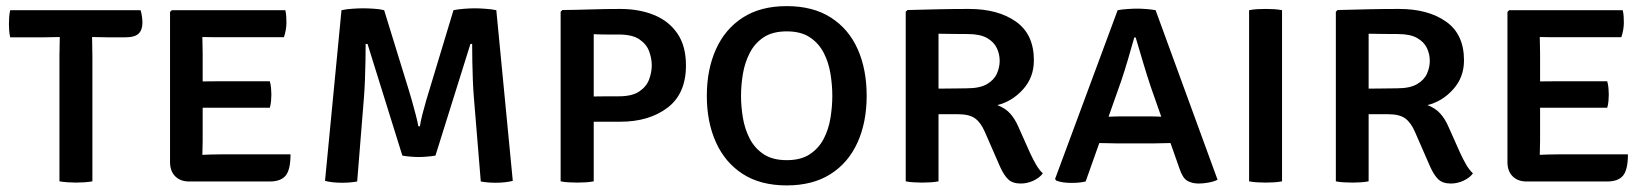

<svg xmlns="http://www.w3.org/2000/svg" viewBox="-20 -578 5252 612"><path d="M169.5 -400Q169.5 -416.5 170 -429.8Q170.5 -443 170.5 -460Q161 -460 144 -459.5Q127 -459 117.5 -459H12.5Q10 -470.5 9.2 -481.5Q8.5 -492.5 8.5 -501.5Q8.5 -510.5 9.2 -522.5Q10 -534.5 12.5 -545.5H428Q431 -536.5 432.5 -525Q434 -513.5 434 -505.5Q434 -483 422 -471Q410 -459 378.5 -459H325.5Q316.5 -459 299.5 -459.5Q282.5 -460 273.5 -460Q273.5 -443 274 -429.8Q274.5 -416.5 274.5 -400V0Q264.5 2 249.5 3Q234.5 4 222.5 4Q210.5 4 195.5 3Q180.5 2 169.5 0Z M906 -86Q906 -37 890.5 -18.2Q875 0.5 839.5 0.5H583Q555 0.5 538.5 -16Q522 -32.5 522 -61.5V-540L527.5 -545.5H889.5Q892 -534.5 892.5 -524Q893 -513.5 893 -504.5Q893 -495.5 891 -483.2Q889 -471 885 -459.5H682.5Q672.5 -459.5 656.8 -459.5Q641 -459.5 625 -460Q625 -448 625.5 -435.8Q626 -423.5 626 -408V-318.5Q642 -318.5 657.5 -318.8Q673 -319 682.5 -319H840Q843 -309 844 -297Q845 -285 845 -277Q845 -268 844 -256.2Q843 -244.5 840 -234.5H682.5Q673 -234.5 657.5 -234.5Q642 -234.5 626 -234.5V-129.5Q626 -116.5 625.5 -105.2Q625 -94 625 -84.5Q638.5 -85 652.2 -85.5Q666 -86 685.5 -86Z M1068.5 -545.5Q1084 -549 1103.8 -550.2Q1123.5 -551.5 1138 -551.5Q1152 -551.5 1171.8 -550.2Q1191.5 -549 1204.5 -545.5L1282.5 -292.5Q1286.5 -280 1292.8 -257.8Q1299 -235.5 1305 -212.8Q1311 -190 1313.5 -175.5H1318.5Q1320.5 -190 1326.2 -212.8Q1332 -235.5 1338.5 -257.8Q1345 -280 1349 -292.5L1425.5 -545.5Q1439.5 -548.5 1459.2 -550Q1479 -551.5 1493 -551.5Q1507 -551.5 1528 -550Q1549 -548.5 1562 -545.5L1614.5 -1.5Q1591 4.5 1560 4.5Q1535 4.5 1512.5 0.5L1490.5 -267Q1488.5 -291 1487.2 -322.2Q1486 -353.5 1485.5 -384.5Q1485 -415.5 1485 -438H1479.5L1368 -82Q1356.5 -80 1341.5 -78.8Q1326.5 -77.5 1314.5 -77.5Q1302.5 -77.5 1287.8 -78.8Q1273 -80 1262.5 -82L1151.5 -438H1145.5Q1145.5 -415.5 1145 -384.5Q1144.5 -353.5 1143.2 -322.2Q1142 -291 1140 -266.5L1118.5 0.5Q1096 4.5 1070 4.5Q1038.5 4.5 1016 -1.5Z M2166.5 -369.5Q2166.5 -279 2107.5 -234.5Q2048.5 -190 1957 -190H1872.5V0Q1860 2.5 1846 3.2Q1832 4 1820 4Q1809 4 1793.8 3.2Q1778.5 2.5 1767 0V-540.5L1772.5 -546Q1817.5 -546.5 1863.8 -548Q1910 -549.5 1957 -549.5Q2017.5 -549.5 2064.8 -530.2Q2112 -511 2139.2 -471.2Q2166.5 -431.5 2166.5 -369.5ZM1872.5 -469V-270.5Q1895 -271 1917.8 -271Q1940.5 -271 1952 -271Q1995.5 -271 2018.2 -286.8Q2041 -302.5 2049.2 -325.2Q2057.5 -348 2057.5 -369.5Q2057.5 -391.5 2049.2 -414.2Q2041 -437 2018.2 -452.5Q1995.5 -468 1952 -468Q1934 -468 1914 -468Q1894 -468 1872.5 -469Z M2233 -272.5Q2233 -356.5 2262.2 -421.2Q2291.5 -486 2348 -522.2Q2404.5 -558.5 2487.5 -558.5Q2571.5 -558.5 2628.2 -522.2Q2685 -486 2713.8 -421.5Q2742.5 -357 2742.5 -272.5Q2742.5 -188 2713.2 -123.5Q2684 -59 2627.2 -23Q2570.5 13 2487.5 13Q2404 13 2347.5 -23.5Q2291 -60 2262 -124.5Q2233 -189 2233 -272.5ZM2342 -272.5Q2342 -238.5 2348 -202.5Q2354 -166.5 2369.8 -136Q2385.5 -105.5 2414 -86.5Q2442.5 -67.5 2488 -67.5Q2533 -67.5 2561.5 -86.5Q2590 -105.5 2605.8 -136Q2621.5 -166.5 2627.2 -202.5Q2633 -238.5 2633 -272.5Q2633 -306.5 2627.2 -342.5Q2621.5 -378.5 2605.8 -409.2Q2590 -440 2561.5 -459Q2533 -478 2488 -478Q2442.5 -478 2414 -459Q2385.5 -440 2369.8 -409.2Q2354 -378.5 2348 -342.5Q2342 -306.5 2342 -272.5Z M3275.5 -385.5Q3275.5 -331.5 3240.8 -293Q3206 -254.5 3159 -243Q3184 -233.5 3199.5 -216.5Q3215 -199.5 3226 -174L3263.5 -90Q3272.5 -70.5 3282.5 -53.2Q3292.5 -36 3304 -25.5Q3294 -11.5 3274.2 -2.2Q3254.5 7 3233.5 7Q3207.5 7 3193.5 -6.5Q3179.5 -20 3167.5 -47L3119 -158Q3106.5 -187 3088.2 -200.5Q3070 -214 3033 -214H2971.5V0Q2959 2.5 2945.2 3.2Q2931.5 4 2919.5 4Q2908.5 4 2893.5 3.2Q2878.5 2.5 2867 0V-540.5L2872.5 -546Q2925.5 -547.5 2972.8 -548.5Q3020 -549.5 3068.5 -549.5Q3161 -549.5 3218.2 -509.2Q3275.5 -469 3275.5 -385.5ZM2971.5 -470.5V-295.5Q2997 -295.5 3021.5 -296Q3046 -296.5 3061.5 -296.5Q3103 -296.5 3125.8 -309.8Q3148.5 -323 3157.5 -343.2Q3166.5 -363.5 3166.5 -384Q3166.5 -405 3157.5 -424.5Q3148.5 -444 3126.2 -456.8Q3104 -469.5 3064.5 -469.5Q3044.5 -469.5 3019 -469.8Q2993.5 -470 2971.5 -470.5Z M3536.5 -121Q3530.5 -121 3512.8 -121.5Q3495 -122 3484 -122L3440.5 0.5Q3422 5 3395.5 5Q3365 5 3346.5 -2.5L3343 -7.5L3542.5 -545.5Q3555.5 -548 3573.5 -549.2Q3591.5 -550.5 3605 -550.5Q3617 -550.5 3633.5 -549.2Q3650 -548 3663.5 -545.5L3861 -5Q3849 1 3832 4Q3815 7 3801 7Q3779.5 7 3764.5 -1.8Q3749.5 -10.5 3739.5 -41L3711 -122Q3701 -122 3684 -121.5Q3667 -121 3661 -121ZM3554 -320.5 3513.5 -206Q3524 -206.5 3538.2 -206.8Q3552.5 -207 3558 -207H3642Q3647.5 -207 3659.8 -206.8Q3672 -206.5 3681.5 -206L3648 -301.5Q3637 -334 3623.5 -379.2Q3610 -424.5 3600 -458.5H3595.5Q3586.5 -426 3574.8 -386.5Q3563 -347 3554 -320.5Z M3961.5 -545.5Q3973 -548 3988.2 -548.8Q4003.5 -549.5 4014.5 -549.5Q4026.5 -549.5 4040.2 -548.8Q4054 -548 4066.5 -545.5V0Q4054 2.5 4040.2 3.2Q4026.5 4 4014.5 4Q4003.5 4 3988.2 3.2Q3973 2.5 3961.5 0Z M4646.5 -385.5Q4646.5 -331.5 4611.8 -293Q4577 -254.5 4530 -243Q4555 -233.5 4570.5 -216.5Q4586 -199.5 4597 -174L4634.5 -90Q4643.5 -70.5 4653.5 -53.2Q4663.5 -36 4675 -25.5Q4665 -11.5 4645.2 -2.2Q4625.5 7 4604.5 7Q4578.5 7 4564.5 -6.5Q4550.5 -20 4538.5 -47L4490 -158Q4477.5 -187 4459.2 -200.5Q4441 -214 4404 -214H4342.5V0Q4330 2.5 4316.2 3.2Q4302.5 4 4290.5 4Q4279.5 4 4264.5 3.2Q4249.5 2.5 4238 0V-540.5L4243.5 -546Q4296.5 -547.5 4343.8 -548.5Q4391 -549.5 4439.5 -549.5Q4532 -549.5 4589.2 -509.2Q4646.5 -469 4646.5 -385.5ZM4342.5 -470.5V-295.5Q4368 -295.5 4392.5 -296Q4417 -296.5 4432.5 -296.5Q4474 -296.5 4496.8 -309.8Q4519.5 -323 4528.5 -343.2Q4537.5 -363.5 4537.5 -384Q4537.5 -405 4528.5 -424.5Q4519.5 -444 4497.2 -456.8Q4475 -469.5 4435.5 -469.5Q4415.5 -469.5 4390 -469.8Q4364.5 -470 4342.5 -470.5Z M5169 -86Q5169 -37 5153.5 -18.2Q5138 0.5 5102.5 0.5H4846Q4818 0.5 4801.5 -16Q4785 -32.5 4785 -61.5V-540L4790.5 -545.5H5152.5Q5155 -534.5 5155.5 -524Q5156 -513.5 5156 -504.5Q5156 -495.5 5154 -483.2Q5152 -471 5148 -459.5H4945.5Q4935.5 -459.5 4919.8 -459.5Q4904 -459.5 4888 -460Q4888 -448 4888.5 -435.8Q4889 -423.5 4889 -408V-318.5Q4905 -318.5 4920.5 -318.8Q4936 -319 4945.5 -319H5103Q5106 -309 5107 -297Q5108 -285 5108 -277Q5108 -268 5107 -256.2Q5106 -244.5 5103 -234.5H4945.5Q4936 -234.5 4920.5 -234.5Q4905 -234.5 4889 -234.5V-129.5Q4889 -116.5 4888.5 -105.2Q4888 -94 4888 -84.5Q4901.5 -85 4915.2 -85.5Q4929 -86 4948.5 -86Z"/></svg>

Font: Signika SC
Style: Regular
Weight: 400
Designer: Anna Giedryś
Foundry: Anna Giedryś
Version: Version 2.000; ttfautohint (v1.8.3) -l 8 -r 50 -G 200 -x 9 -